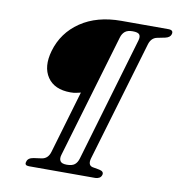

<svg xmlns="http://www.w3.org/2000/svg" viewBox="-79 -772 783 844"><g transform="rotate(10 312.5 -350.0)"><path d="M116 -516.5Q140.5 -601 213.5 -650.5Q286.5 -700 395 -700H605Q629 -700 623.5 -680.5Q619.5 -666 598.5 -661L561.5 -653.5Q537 -648 528 -619.5L368.5 -81Q360 -49.5 382.5 -44.5L413 -39Q434.5 -34.5 430.5 -19Q427.5 -8.5 419 -4.2Q410.5 0 402 0H106Q84.5 0 90.5 -17.5Q94.5 -35 120 -39L156 -44Q183.5 -48.5 192.5 -80L274.5 -358.5Q266 -357 255.5 -354.2Q245 -351.5 229 -351.5Q157 -351.5 126 -397.5Q95 -443.5 116 -516.5ZM320.5 -73 484 -628.5Q489 -646 482.5 -654.8Q476 -663.5 452 -663.5Q429.5 -663.5 417.8 -653.8Q406 -644 401 -626.5L237.5 -73.5Q232.5 -56.5 239 -46Q245.5 -35.5 268 -35.5Q292 -35.5 303.5 -44.8Q315 -54 320.5 -73Z"/></g></svg>

Font: Fraunces 144pt SuperSoft Light
Style: Italic
Weight: 300
Italic angle: -16°
Version: Version 1.000;[b76b70a41]